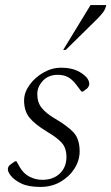

<svg xmlns="http://www.w3.org/2000/svg" viewBox="-20 -727 439 757"><path d="M139 10Q92 10 64 -3.5Q36 -17 22 -35Q11 -49 11 -60Q11 -64 13 -69Q15 -74 22 -79L39 -91H45L58 -68Q73 -42 97 -30Q121 -18 147 -18Q190 -18 216 -43Q242 -68 242 -108Q242 -144 222.5 -165Q203 -186 165 -208Q116 -238 95.5 -264Q75 -290 75 -331Q75 -362 96 -391.5Q117 -421 150.5 -440.5Q184 -460 221 -460Q258 -460 282.5 -449Q307 -438 323 -420Q332 -407 332 -397Q332 -392 329.5 -386.5Q327 -381 322 -377L307 -366H301L283 -390Q268 -411 250.5 -421.5Q233 -432 208 -432Q171 -432 149 -408.5Q127 -385 127 -356Q127 -323 144.5 -301.5Q162 -280 194 -261Q244 -232 269 -206Q294 -180 294 -130Q294 -95 274 -63Q254 -31 219 -10.5Q184 10 139 10ZM229 -530 337 -707H399Q396 -692 387.5 -680Q379 -668 362 -651L239 -530Z"/></svg>

Font: Spectral Light
Style: Italic
Weight: 300
Italic angle: -10°
Designer: Jean-Baptiste Levee
Foundry: Production Type
Version: Version 2.001